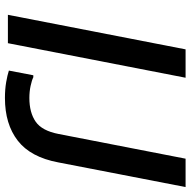

<svg xmlns="http://www.w3.org/2000/svg" viewBox="-17 -743 772 778"><g transform="rotate(90 369.0 -354.0)"><path d="M180 -720H295L155 0H40ZM377 12Q342 12 313 7Q284 2 266 -4L285 -103H293Q305 -97 328 -92Q351 -87 377 -87Q436 -87 473 -112.5Q510 -138 523 -206L623 -720H738L638 -204Q617 -92 550 -40Q483 12 377 12Z"/></g></svg>

Font: Kufam Medium
Style: Italic
Weight: 500
Italic angle: -11°
Designer: Artur Schmal
Foundry: Original Type
Version: Version 1.301; ttfautohint (v1.8.3)